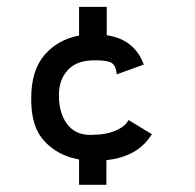

<svg xmlns="http://www.w3.org/2000/svg" viewBox="-20 -524 558 549"><path d="M247.1 -138.7Q247.1 -138.7 248 -138.7Q280.3 -138.7 306.2 -148.7Q332 -158.7 342.3 -172.9L347.7 -180.7L414.6 -140.1L408.7 -132.3Q370.1 -75.7 284.2 -65.9V4.4H206.1V-67.9Q165.5 -75.7 137.2 -94.7Q100.1 -119.6 84.7 -154.1Q69.3 -188.5 69.3 -239.3V-244.6Q69.3 -322.8 107.9 -367.7Q145.5 -410.6 206.1 -422.4V-504.4H285.2V-423.3Q364.7 -411.6 391.1 -339.4L314 -311.5L312 -322.8Q308.1 -340.8 295.2 -346.2Q282.2 -351.6 250.5 -351.6Q196.8 -351.6 171.4 -320.8Q148.4 -294.4 148.4 -251Q148.4 -201.2 171.6 -169.7Q194.8 -138.2 238.8 -138.2Q240.2 -138.2 242.9 -138.4Q245.6 -138.7 247.1 -138.7Z"/></svg>

Font: FantasqueSansM Nerd Font
Style: Regular
Weight: 400
Monospace: yes
Designer: Jany Belluz
Version: Version 1.8.0 ; ttfautohint (v1.8.2);Nerd Fonts 3.4.0